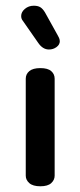

<svg xmlns="http://www.w3.org/2000/svg" viewBox="-20 -641 281 671"><path d="M121 -403Q147 -403 159 -392.5Q171 -382 171 -366V-27Q171 -12 159 -1Q147 10 121 10Q95 10 82.5 -1Q70 -12 70 -27V-366Q70 -382 82.5 -392.5Q95 -403 121 -403ZM60 -568Q54 -575 54 -585Q54 -599 67 -610Q80 -621 98 -621Q112 -621 120.5 -616Q129 -611 137 -598L182 -517Q187 -508 188 -504Q189 -500 189 -497Q189 -485 177.5 -476.5Q166 -468 151 -468Q129 -468 113 -492Z"/></svg>

Font: Sofadi One
Style: Regular
Weight: 400
Designer: Botjo Nikoltchev
Foundry: Botjo Nikoltchev
Version: Version 1.002